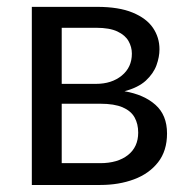

<svg xmlns="http://www.w3.org/2000/svg" viewBox="-20 -526 536 546"><path d="M265.5 0H70.5V-506.5H256Q318 -506.5 357.2 -490.2Q396.5 -474 415 -446.8Q433.5 -419.5 433.5 -386Q433.5 -364 425 -340.5Q416.5 -317 394.5 -296.5Q373 -277 334 -266.5Q389.5 -257 422.2 -227.8Q455 -198.5 455 -146.5Q455 -97 429.5 -64.5Q404 -32 361 -16Q318 0 265.5 0ZM265 -62Q314.5 -62 343.8 -85Q373 -108 373 -149Q373 -173.5 362.8 -192Q352.5 -210.5 328.8 -220.8Q305 -231 265.5 -231H155.5V-62ZM253 -287.5Q297.5 -287.5 326.2 -311Q355 -334.5 355 -373.5Q355 -392.5 345.5 -409.2Q336 -426 313.8 -436.5Q291.5 -447 253.5 -447H155.5V-287.5Z"/></svg>

Font: Verano Sans
Style: Regular
Weight: 400
Designer: Lukasz Dziedzic with Adam Twardoch and Botio Nikoltchev
Foundry: tyPoland Lukasz Dziedzic
Version: Version 3.001;December 28, 2019;FontCreator 12.0.0.2547 64-b